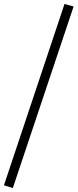

<svg xmlns="http://www.w3.org/2000/svg" viewBox="-36 -755 393 973"><path d="M29 198 -16 184 291 -735 337 -722Z"/></svg>

Font: Piazzolla SC
Style: Regular
Weight: 400
Designer: Juan Pablo del Peral
Foundry: Huerta Tipografica
Version: Version 1.330